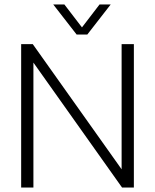

<svg xmlns="http://www.w3.org/2000/svg" viewBox="-20 -842 696 862"><path d="M324 -687 219 -822H269L348 -719L427 -822H477L372 -687ZM75 0V-644H127L526 -82V-644H581V0H528L130 -561V0Z"/></svg>

Font: Kanit ExtraLight
Style: Regular
Weight: 275
Designer: Katatrad Team
Foundry: CadsonDemak
Version: Version 2.000; ttfautohint (v1.8.3)